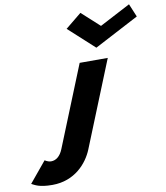

<svg xmlns="http://www.w3.org/2000/svg" viewBox="-171 -941 1136 1310"><g transform="rotate(-10 397.0 -286.5)"><path d="M476.3 -848 364.7 -757 542.3 -595 850.9 -757 812.9 -848 599.3 -736ZM412.1 -513H606.8L367.6 79C330.9 170 240.1 275 85 275C-7.4 275 -34.2 254 -57.2 243L61.1 100C61.1 100 80.3 115 104.5 115C137.5 115 167.3 93 186.7 45Z"/></g></svg>

Font: Hussar
Style: BdWideOblFour
Weight: 700
Foundry: Cannot Into Space Fonts
Version: Version 2.00